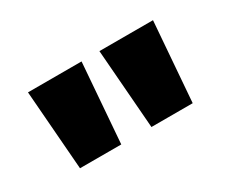

<svg xmlns="http://www.w3.org/2000/svg" viewBox="-57 -855 637 540"><g transform="rotate(-30 262.0 -585.0)"><path d="M233 -714 213 -456H79L59 -714ZM465 -714 445 -456H311L291 -714Z"/></g></svg>

Font: Noto Sans Thai Black
Style: Regular
Weight: 900
Version: Version 2.001